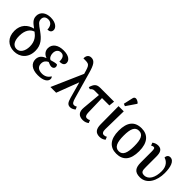

<svg xmlns="http://www.w3.org/2000/svg" viewBox="164 -1885 2969 2969"><g transform="rotate(45 1649.0 -400.5)"><path d="M261 10C388 11 493 -75 493 -231C493 -359 426 -427 329 -498C235 -564 205 -585 205 -641C205 -687 236 -717 290 -717C358 -717 391 -662 391 -595C437 -595 466 -617 466 -660C466 -707 411 -765 296 -765C189 -765 118 -709 118 -621C118 -543 172 -507 235 -460C125 -434 43 -355 43 -221C43 -73 135 9 261 10ZM262 -44C197 -46 151 -100 151 -218C151 -345 206 -412 273 -432C329 -391 385 -333 385 -218C385 -120 340 -43 262 -44Z M785 10C912 10 968 -38 968 -91C968 -109 959 -123 949 -131C923 -81 874 -53 812 -53C731 -53 692 -92 692 -155C692 -209 724 -239 759 -255C788 -241 820 -231 838 -231C870 -231 893 -251 893 -278C893 -295 886 -311 875 -319C847 -320 801 -309 761 -296C729 -306 706 -346 706 -396C706 -452 734 -495 793 -495C853 -495 873 -447 872 -376C943 -376 967 -402 967 -442C967 -494 916 -546 798 -546C679 -546 599 -490 599 -396C599 -339 634 -294 690 -275V-271C635 -252 584 -215 584 -138C584 -55 649 10 785 10Z M1052 0H1177L1315 -363H1318L1390 -104C1413 -21 1436 7 1488 7C1520 7 1550 -10 1574 -29L1555 -74C1539 -65 1527 -59 1508 -59C1476 -59 1461 -86 1442 -152L1321 -580C1283 -716 1249 -770 1180 -770C1118 -770 1098 -723 1100 -674C1225 -674 1231 -680 1277 -513Z M1767 9C1809 9 1843 -7 1865 -25L1846 -71C1829 -61 1817 -56 1795 -56C1759 -56 1746 -86 1745 -139L1737 -443H1898L1908 -536H1606C1527 -536 1498 -502 1473 -418L1507 -407C1530 -434 1549 -443 1573 -443H1670L1643 -141C1633 -39 1677 9 1767 9Z M2076 -605 2184 -764V-776C2145 -813 2085 -831 2073 -775L2038 -620ZM2134 9C2177 9 2211 -9 2232 -27L2213 -73C2195 -63 2184 -58 2162 -58C2127 -58 2112 -88 2113 -140L2120 -536H2006L2009 -142C2010 -39 2047 9 2134 9Z M2499 10C2647 10 2725 -81 2725 -269C2725 -456 2640 -547 2502 -547C2352 -547 2275 -456 2275 -269C2275 -81 2360 10 2499 10ZM2501 -44C2416 -44 2384 -122 2384 -269C2384 -417 2415 -491 2500 -491C2585 -491 2616 -417 2616 -269C2616 -122 2586 -44 2501 -44Z M3015 10C3171 10 3244 -146 3244 -309C3244 -437 3213 -544 3132 -544C3096 -544 3071 -520 3071 -476C3121 -464 3190 -413 3190 -297C3190 -156 3135 -58 3042 -58C2975 -58 2971 -98 2971 -170V-397C2971 -480 2952 -540 2872 -540C2832 -540 2799 -525 2775 -506L2794 -460C2810 -470 2823 -475 2835 -475C2859 -475 2865 -456 2865 -399V-163C2865 -50 2901 10 3015 10Z"/></g></svg>

Font: Noto Serif SemiCondensed Medium
Style: Regular
Weight: 500
Width: 4
Designer: Monotype Design Team
Foundry: Monotype Imaging Inc.
Version: Version 2.014